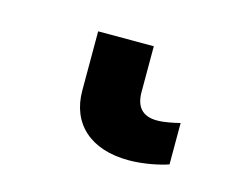

<svg xmlns="http://www.w3.org/2000/svg" viewBox="-41 31 309 260"><g transform="rotate(15 113.5 161.0)"><path d="M155 240C176 240 199 235 210 231V173C202 175 189 178 178 178C156 178 148 165 148 146V82H70V165C70 211 101 240 155 240Z"/></g></svg>

Font: Noto Sans Condensed
Style: Regular
Weight: 400
Width: 3
Designer: Monotype Design Team
Foundry: Monotype Imaging Inc.
Version: Version 2.013